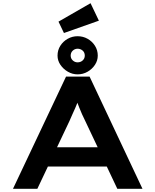

<svg xmlns="http://www.w3.org/2000/svg" viewBox="-20 -1178 970 1198"><path d="M61 0 392 -700H539L869 0H712L511 -425Q501 -445 492 -465Q483 -485 475 -505.5Q467 -526 459.5 -546Q452 -566 446 -587H480Q474 -565 466 -544Q458 -523 449 -503Q440 -483 431 -463Q422 -443 413 -422L213 0ZM212 -139 263 -259H662L689 -139ZM464 -714Q432 -714 403.5 -730.5Q375 -747 357 -773.5Q339 -800 339 -831Q339 -865 356.5 -892.5Q374 -920 402.5 -936Q431 -952 464 -952Q498 -952 526.5 -936Q555 -920 572.5 -892.5Q590 -865 590 -831Q590 -800 572.5 -773.5Q555 -747 526.5 -730.5Q498 -714 464 -714ZM464 -789Q483 -789 496 -801Q509 -813 509 -831Q509 -851 495.5 -862.5Q482 -874 464 -874Q447 -874 434 -862Q421 -850 421 -831Q421 -813 434 -801Q447 -789 464 -789ZM379 -972 345 -1043 545 -1158 597 -1049Z"/></svg>

Font: Lexend Tera SemiBold
Style: Regular
Weight: 600
Version: Version 1.007